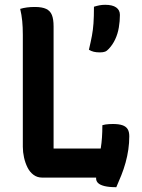

<svg xmlns="http://www.w3.org/2000/svg" viewBox="-20 -739 590 799"><path d="M155 0Q135 0 119.5 -11.5Q104 -23 94.5 -42Q85 -61 80 -83.5Q75 -106 75 -128Q75 -185 75 -243Q75 -301 75 -359.5Q75 -418 75 -476.5Q75 -535 75 -594Q75 -626 72.5 -651.5Q70 -677 64 -702Q77 -706 92 -708Q107 -710 125 -710Q155 -710 172 -702Q189 -694 196 -676.5Q203 -659 203 -629Q203 -570 203 -507.5Q203 -445 203 -380Q203 -315 203 -250Q203 -185 203 -121H412Q430 -121 442 -113.5Q454 -106 461 -91Q468 -76 470 -53Q472 -30 469 0ZM406 -218Q412 -220 419 -221Q426 -222 434 -222.5Q442 -223 450 -223Q474 -223 489 -218Q504 -213 511 -202Q518 -191 518 -172Q518 -144 514 -116.5Q510 -89 502.5 -62Q495 -35 485 -10Q475 15 464 40Q434 40 415.5 35.5Q397 31 388.5 23Q380 15 380 4Q380 -24 386.5 -54Q393 -84 399.5 -123.5Q406 -163 406 -218ZM418 -719Q448 -719 463.5 -708Q479 -697 479 -677Q479 -651 474.5 -624.5Q470 -598 459.5 -575.5Q449 -553 433 -536Q425 -527 417 -524Q409 -521 396 -521Q381 -521 370.5 -523.5Q360 -526 350 -532Q358 -566 362.5 -590Q367 -614 369 -641.5Q371 -669 371 -711Q384 -715 394.5 -717Q405 -719 418 -719Z"/></svg>

Font: Recursive Casual SemiBold
Style: Regular
Weight: 600
Version: Version 1.047